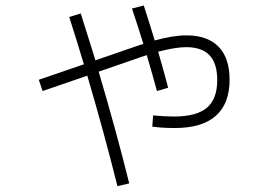

<svg xmlns="http://www.w3.org/2000/svg" viewBox="-20 -628 978 684"><path d="M522.5 -176.8 525.4 -216.8Q566.4 -212.9 599.6 -212.9Q680.2 -212.9 717 -244.1Q753.9 -275.4 753.9 -342.8Q753.9 -401.9 726.6 -430.9Q699.2 -460 643.6 -460Q605 -460 543.5 -443.8Q563.5 -374.5 579.1 -315.4L539.1 -303.7Q528.3 -344.7 502.9 -431.6L482.4 -424.8L331.5 -372.6Q394 -161.6 440.4 25.4L398.4 35.2Q352.1 -150.4 291 -358.4L131.8 -303.7L118.2 -343.8L278.8 -398.9Q252.4 -487.3 226.6 -567.4L267.6 -580.1Q275.9 -555.2 287.8 -515.9Q299.8 -476.6 311.5 -440.4Q315.9 -426.8 319.8 -413.1L469.7 -464.8L490.7 -471.7Q471.7 -533.2 450.2 -597.7L492.2 -608.4Q512.2 -546.4 531.2 -483.9Q596.2 -502 644.5 -502Q719.2 -502 758.5 -461.7Q797.9 -421.4 797.9 -343.8Q797.9 -258.8 748.8 -215.3Q699.7 -171.9 602.5 -171.9Q558.1 -171.9 522.5 -176.8Z"/></svg>

Font: Pretendard ExtraLight
Style: Regular
Weight: 200
Designer: Base glyphs from Inter by Rasmus Andersson; Hangeul glyphs from Noto Sans CJK(Source Han Sans) by Jang Soo-young and Kan
Foundry: Kil Hyung-jin
Version: Version 1.309